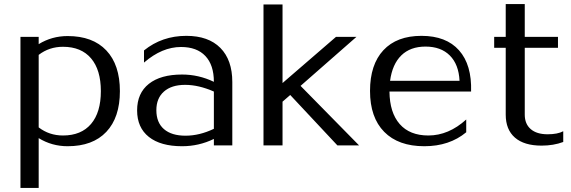

<svg xmlns="http://www.w3.org/2000/svg" viewBox="-20 -718 2817 948"><path d="M171 -536V-500Q236 -540 314 -540Q438 -540 505 -469Q572 -398 572 -268Q572 -138 505 -67Q438 4 314 4Q236 4 171 -36V210H81V-536ZM171 -89Q223 -49 291 -49Q381 -49 429.5 -106Q478 -163 478 -268Q478 -373 429.5 -430Q381 -487 291 -487Q223 -487 171 -447Z M879 4Q773 4 715 -42Q657 -88 657 -173Q657 -258 715 -304Q773 -350 879 -350Q961 -350 1036 -314Q1036 -397 994 -441.5Q952 -486 874 -486Q780 -486 691 -409V-469Q780 -541 900 -541Q1009 -541 1068 -481.5Q1127 -422 1127 -313V0H1036V-32Q962 4 879 4ZM752 -174Q752 -113 789.5 -80.5Q827 -48 896 -48Q965 -48 1036 -82V-266Q961 -299 894 -299Q827 -299 789.5 -266Q752 -233 752 -174Z M1375 0H1281V-696H1375V-308L1639 -536H1740L1464 -294L1753 0H1646L1413 -249L1375 -216Z M1807 -269Q1807 -399 1873 -470Q1939 -541 2061 -541Q2183 -541 2246.5 -469.5Q2310 -398 2306 -266H1903Q1904 -162 1953.5 -105.5Q2003 -49 2095 -49Q2195 -49 2282 -128V-65Q2199 4 2075 4Q1947 4 1877 -67Q1807 -138 1807 -269ZM1906 -319H2249Q2245 -400 2201 -444Q2157 -488 2081 -488Q2006 -488 1961.5 -444.5Q1917 -401 1906 -319Z M2761 -17Q2713 1 2654 1Q2568 1 2522.5 -38.5Q2477 -78 2477 -152V-482H2420V-536H2477V-698H2571V-536H2735V-482H2571V-152Q2571 -106 2600.5 -80.5Q2630 -55 2684 -55Q2733 -55 2761 -70Z"/></svg>

Font: RIT Lekha
Style: Regular
Weight: 400
Designer: Rahul Radhakrishnan
Version: 1.0